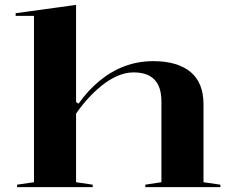

<svg xmlns="http://www.w3.org/2000/svg" viewBox="-20 -765 951 785"><path d="M881 -10V0H574V-10L640 -20V-350Q640 -410 611.5 -439.5Q583 -469 526 -469Q493 -469 459 -454Q425 -439 394.5 -414Q364 -389 337.5 -359.5Q311 -330 291 -300V-20L359 -10V0H50V-10L119 -20V-700H44V-711L291 -745V-348L301 -341Q340 -396 387.5 -435Q435 -474 490 -494.5Q545 -515 607 -515Q657 -515 695.5 -503.5Q734 -492 760 -470Q786 -448 799 -415Q812 -382 812 -339V-20Z"/></svg>

Font: Kalnia SemiExpanded
Style: Regular
Weight: 400
Width: 6
Designer: Frida Medrano
Foundry: Frida Medrano
Version: Version 1.105